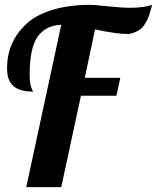

<svg xmlns="http://www.w3.org/2000/svg" viewBox="-20 -770 646 790"><path d="M329 -450H475L459 -376H313L232 0H88L232 -668Q169 -666 135.5 -620Q102 -574 102 -461Q102 -438 105 -423.5Q108 -409 112 -402Q116 -395 116 -393Q62 -393 35.5 -415.5Q9 -438 9 -490Q9 -542 28 -587Q47 -632 86 -669.5Q125 -707 193 -728.5Q261 -750 350 -750Q367 -750 424.5 -744Q482 -738 516 -738Q569 -738 606 -750Q604 -745 598.5 -724Q593 -703 588.5 -693.5Q584 -684 574.5 -668.5Q565 -653 549 -644Q533 -635 511 -630Q458 -630 371 -649Z"/></svg>

Font: Lobster 1.4
Style: Regular
Weight: 400
Designer: Pablo Impallari
Foundry: Pablo Impallari. www.impallari.com
Version: Version 1.4